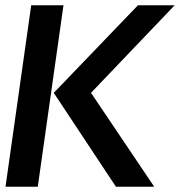

<svg xmlns="http://www.w3.org/2000/svg" viewBox="-20 -712 686 732"><path d="M185 -358 422 0H568L327 -358L646 -692H506ZM222 -692H99L1 0H124Z"/></svg>

Font: Cantarell
Style: BoldOblique
Weight: 700
Italic angle: -8°
Designer: Dave Crossland
Version: Version 0.024